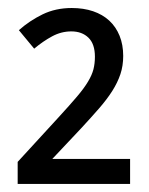

<svg xmlns="http://www.w3.org/2000/svg" viewBox="-20 -743 371 477"><path d="M303.2 -286.1H23.9V-340.8L126 -452.1Q153.8 -482.4 171.4 -503.2Q189 -523.9 198.7 -540.3Q208.5 -556.6 212.2 -571Q215.8 -585.4 215.8 -602.1Q215.8 -633.8 199.7 -649.4Q183.6 -665 157.2 -665Q132.3 -665 109.6 -652.8Q86.9 -640.6 64.9 -622.1L26.9 -668Q53.2 -691.4 85.7 -707.3Q118.2 -723.1 158.2 -723.1Q187.5 -723.1 211.2 -715.1Q234.9 -707 251.5 -691.7Q268.1 -676.3 277.1 -654.1Q286.1 -631.8 286.1 -604Q286.1 -579.6 279.1 -558.6Q272 -537.6 258.8 -516.8Q245.6 -496.1 226.3 -473.9Q207 -451.7 182.1 -424.8L109.9 -348.1H303.2Z"/></svg>

Font: Puppies Kittens
Style: Regular
Weight: 400
Foundry: Ascender Corporation and Peter Mawhorter
Version: Version 0.1